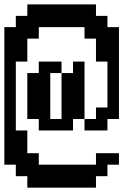

<svg xmlns="http://www.w3.org/2000/svg" viewBox="-20 -862 644 882"><path d="M262.7 0H105.5V-26.4V-52.7H79.1H52.7V-79.1V-105.5H26.4H0V-420.9V-737.3H26.4H52.7V-762.7V-789.1H79.1H105.5V-815.4V-841.8H262.7H420.9V-815.4V-789.1H447.3H473.6V-762.7V-737.3H500H526.4V-526.4V-315.4H500H473.6V-289.1V-262.7H420.9H368.2V-289.1V-315.4H341.8H315.4V-289.1V-262.7H237.3H158.2V-289.1V-315.4H131.8H105.5V-420.9V-526.4H131.8H158.2V-552.7V-579.1H210.9H262.7V-552.7V-526.4H289.1H315.4V-552.7V-579.1H341.8H368.2V-447.3V-315.4H394.5H420.9V-341.8V-368.2H447.3H473.6V-473.6V-579.1H447.3H420.9V-631.8V-684.6H394.5H368.2V-710.9V-737.3H262.7H158.2V-710.9V-684.6H131.8H105.5V-631.8V-579.1H79.1H52.7V-420.9V-262.7H79.1H105.5V-210.9V-158.2H131.8H158.2V-131.8V-105.5H289.1H420.9V-131.8V-158.2H473.6H526.4V-131.8V-105.5H500H473.6V-79.1V-52.7H447.3H420.9V-26.4V0ZM237.3 -315.4H262.7V-420.9V-526.4H237.3H210.9V-420.9V-315.4Z"/></svg>

Font: VCR Jazz Mono
Style: Regular
Weight: 400
Version: Version 3.1